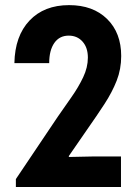

<svg xmlns="http://www.w3.org/2000/svg" viewBox="-20 -748 552 768"><path d="M43.5 0V-31.7L210.9 -280.8Q237.8 -319.8 265.9 -359.6Q293.9 -399.4 312.7 -439Q331.5 -478.5 331.5 -517.6Q331.5 -557.6 310.3 -581.5Q289.1 -605.5 254.9 -605.5Q217.8 -605.5 197.3 -576.2Q176.8 -546.9 176.8 -495.6H37.6Q39.6 -604 98.1 -665.8Q156.7 -727.5 256.3 -727.5Q352.1 -727.5 408.4 -672.1Q464.8 -616.7 464.8 -523.9Q464.8 -471.7 446.8 -425.5Q428.7 -379.4 398.2 -332.5Q367.7 -285.6 329.6 -231.4L255.4 -124V-120.1L351.1 -122.1H463.9V0Z"/></svg>

Font: Reddit Sans Condensed
Style: Bold
Weight: 700
Designer: Stephen Hutchings
Foundry: Reddit
Version: Version 1.014